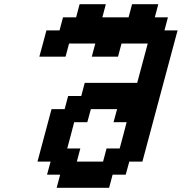

<svg xmlns="http://www.w3.org/2000/svg" viewBox="-20 -895 866 915"><path d="M250 0H500L516.6 -62.5H579.1L596.2 -125H658.7Q686.5 -229.5 742.4 -437.7Q798.3 -646 826.2 -750H763.7L780.3 -812.5H717.8L734.4 -875H609.4L592.8 -812.5H467.8L484.4 -875H359.4L342.8 -812.5H280.3L263.7 -750H201.2Q195.8 -729.5 184.6 -687.7Q173.3 -646 167.5 -625H292.5L309.1 -687.5H434.1L417.5 -625H542.5L559.1 -687.5H684.1L633.8 -500H383.8L367.2 -437.5H304.7L288.1 -375H225.6Q214.4 -333 192.1 -250Q169.9 -167 158.7 -125H221.2L204.1 -62.5H266.6ZM471.2 -125H346.2L362.8 -187.5H300.3Q306.2 -208 317.1 -249.8Q328.1 -291.5 333.5 -312.5H396L413.1 -375H538.1L521 -312.5H583.5Q578.1 -291.5 567.1 -249.8Q556.2 -208 550.3 -187.5H487.8Z"/></svg>

Font: Faithful 32x
Style: Oblique
Weight: 400
Foundry: Faithful Resource Pack
Version: Version 1.0; January 27, 2023